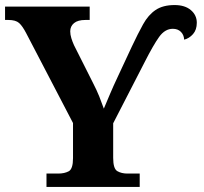

<svg xmlns="http://www.w3.org/2000/svg" viewBox="-20 -740 809 760"><path d="M164 0V-53H211Q235 -53 252 -62Q269 -71 269 -114V-253L84 -608Q69 -637 55.5 -649Q42 -661 13 -661H0V-714H335V-661H318Q288 -661 273 -648.5Q258 -636 258 -616Q258 -603 262.5 -588.5Q267 -574 273 -561L347 -414Q363 -383 373 -358Q383 -333 391 -310Q402 -336 415.5 -368Q429 -400 447 -438L502 -556Q526 -607 546.5 -644Q567 -681 596 -700.5Q625 -720 671 -720Q712 -720 735.5 -700Q759 -680 759 -650Q759 -622 744 -605Q729 -588 709 -583Q708 -602 696 -614Q684 -626 664 -626Q633 -626 610 -594Q587 -562 552 -493L428 -252V-115Q428 -72 444.5 -62.5Q461 -53 484 -53H533V0Z"/></svg>

Font: Noto Serif
Style: Bold
Weight: 700
Designer: Monotype Design Team
Foundry: Monotype Imaging Inc.
Version: Version 2.014